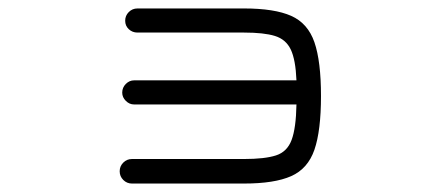

<svg xmlns="http://www.w3.org/2000/svg" viewBox="-20 -475 1040 454"><path d="M292 -41Q280 -41 271.5 -49.5Q263 -58 263 -70Q263 -82 271.5 -90.5Q280 -99 292 -99H557Q606 -99 632.5 -107.5Q659 -116 669.5 -144Q680 -172 681 -228H297Q286 -228 277.5 -236.5Q269 -245 269 -256Q269 -268 277.5 -276.5Q286 -285 297 -285H681Q679 -334 667.5 -358Q656 -382 630 -390Q604 -398 557 -398H305Q293 -398 284.5 -406Q276 -414 276 -426Q276 -438 284.5 -446.5Q293 -455 305 -455H557Q629 -455 668.5 -437.5Q708 -420 723.5 -375Q739 -330 739 -248Q739 -166 723.5 -121Q708 -76 668.5 -58.5Q629 -41 557 -41Z"/></svg>

Font: Zen Maru Gothic
Style: Regular
Weight: 400
Designer: Yoshimichi Ohira
Foundry: Positype
Version: Version 1.002